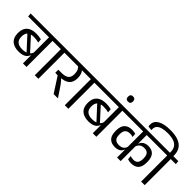

<svg xmlns="http://www.w3.org/2000/svg" viewBox="115 -1935 2981 2981"><g transform="rotate(45 1606.0 -444.0)"><path d="M523.2 -593.4H445.4V0H523.2ZM394 -572.4H634.7L629.3 -632.6H388.6ZM-13 -572.4H545.6L540.2 -632.6H-18.3ZM145 -399.6 378 -146 423.2 -177.7 197.5 -425.1ZM56.3 -274.2Q56.3 -178.3 111.4 -129.6Q166.5 -80.9 267.2 -80.9Q318 -80.9 353.2 -92.8Q388.5 -104.8 409.9 -126.1Q431.3 -147.5 441.2 -175.1H451.3L447.8 -247.4Q434 -198.6 393.3 -172.2Q352.6 -145.8 279.7 -145.8Q209.3 -145.8 172 -178.1Q134.7 -210.5 134.7 -276.1V-281.3Q134.7 -347.6 169.2 -379.2Q203.6 -410.7 275.3 -410.7Q304.5 -410.7 331.6 -407.2Q358.7 -403.7 384.2 -397L378.1 -460.7Q353.7 -467.5 325.7 -471Q297.6 -474.4 266.3 -474.4Q162.9 -474.4 109.6 -425.3Q56.3 -376.1 56.3 -283.1Z M783.7 0V-593.4H705.4V0ZM894.8 -572.4 889.4 -632.6H593.7L600.2 -572.4Z M1298 -572.4 1292.6 -632.6H855.3L860.2 -572.4ZM1211.2 0V-3.5L1112.4 -151.2Q1094.7 -177 1080.1 -196.1Q1065.6 -215.1 1049.8 -232.5Q1034 -249.9 1013 -271.1V-293.9L902.6 -319.2V-252.5L958.5 -249L1118.9 0ZM1150.7 -587.4H1065.1Q1097.4 -565.4 1113.5 -531.3Q1129.6 -497.2 1129.6 -450.1V-445.1Q1129.6 -381.5 1092.8 -350.3Q1055.9 -319.2 975.3 -319.2H902.6L954.3 -254.9L996.1 -255.3Q1105.9 -257.2 1157.6 -302.8Q1209.2 -348.3 1209.2 -438.6V-444.2Q1209.2 -491.7 1194.3 -528.6Q1179.5 -565.5 1150.7 -587.4Z M1442.2 0V-593.4H1363.9V0ZM1553.3 -572.4 1547.9 -632.6H1252.2L1258.7 -572.4Z M2056.7 -593.4H1978.9V0H2056.7ZM1927.5 -572.4H2168.2L2162.8 -632.6H1922.1ZM1520.5 -572.4H2079.1L2073.7 -632.6H1515.2ZM1678.5 -399.6 1911.5 -146 1956.7 -177.7 1731 -425.1ZM1589.8 -274.2Q1589.8 -178.3 1644.9 -129.6Q1700 -80.9 1800.7 -80.9Q1851.5 -80.9 1886.7 -92.8Q1922 -104.8 1943.4 -126.1Q1964.8 -147.5 1974.7 -175.1H1984.8L1981.3 -247.4Q1967.5 -198.6 1926.8 -172.2Q1886.1 -145.8 1813.2 -145.8Q1742.8 -145.8 1705.5 -178.1Q1668.2 -210.5 1668.2 -276.1V-281.3Q1668.2 -347.6 1702.7 -379.2Q1737.1 -410.7 1808.8 -410.7Q1838 -410.7 1865.1 -407.2Q1892.2 -403.7 1917.7 -397L1911.6 -460.7Q1887.2 -467.5 1859.2 -471Q1831.1 -474.4 1799.8 -474.4Q1696.4 -474.4 1643.1 -425.3Q1589.8 -376.1 1589.8 -283.1Z M2017.7 -732.7Q2046.2 -732.7 2058.9 -747.4Q2071.6 -762.1 2071.6 -787.4V-791.9Q2071.6 -817.7 2058.5 -832.1Q2045.3 -846.6 2017.7 -846.6Q1990.1 -846.6 1977.1 -831.9Q1964 -817.3 1964 -791.9V-787.3Q1964 -762.1 1977.1 -747.4Q1990.1 -732.7 2017.7 -732.7Z M2133.9 -572.4H2968.2L2962.7 -632.6H2128.5ZM2204 -272.5Q2204 -178.9 2247.6 -134.1Q2291.3 -89.3 2372.4 -89.3Q2411.2 -89.3 2438.9 -99.9Q2466.7 -110.5 2484.1 -129.3Q2501.6 -148.1 2509 -173H2518.4L2514.8 -245.2Q2505.4 -201.8 2475.6 -178.8Q2445.8 -155.8 2393.7 -155.8Q2339.5 -155.8 2311.8 -183.2Q2284.1 -210.6 2284.1 -275V-286.8Q2284.1 -349.1 2311.6 -377.6Q2339.2 -406.1 2390.9 -406.1Q2408.5 -406.1 2424.5 -403.5Q2440.5 -401 2456.8 -396L2451.6 -459.7Q2434.5 -465.2 2415.4 -467.9Q2396.3 -470.5 2373.9 -470.5Q2291.7 -470.5 2247.8 -425.3Q2204 -380.2 2204 -287.9ZM2893.3 -286.3Q2893.3 -376.3 2852.3 -423.6Q2811.3 -470.9 2730.6 -470.9Q2693.5 -470.9 2665.9 -460Q2638.4 -449 2620.3 -429.9Q2602.2 -410.8 2593.9 -385.6H2584.7L2588.3 -315Q2600.5 -358.5 2629.9 -381.3Q2659.3 -404.1 2708.3 -404.1Q2761.8 -404.1 2787.3 -374.9Q2812.8 -345.6 2812.8 -284.1V-273Q2812.8 -210.1 2788.4 -181.9Q2764 -153.8 2715 -153.8Q2696.8 -153.8 2679.3 -157.2Q2661.9 -160.6 2646.2 -166.5L2651.5 -101.9Q2666.6 -95.4 2686.4 -92.4Q2706.3 -89.3 2728.4 -89.3Q2810.6 -89.3 2852 -133.6Q2893.3 -177.8 2893.3 -272.3ZM2590.6 -593.4H2512.3V0H2590.6Z M3118.2 0V-593.4H3039.9V0ZM3229.3 -572.4 3223.9 -632.6H2928.2L2934.7 -572.4ZM2798.4 -888Q2660.4 -888 2586.2 -844.9Q2512 -801.9 2512 -726.1Q2512 -715.6 2512.9 -706.3Q2513.8 -697.1 2516 -685.7L2587 -677V-702.6Q2587 -741.6 2610.8 -768.9Q2634.6 -796.1 2682.2 -810.2Q2729.8 -824.4 2801.6 -824.4Q2884.5 -824.4 2937.2 -805Q2989.8 -785.7 3015.1 -746.1Q3040.3 -706.5 3040.3 -645.6V-623.6H3114.7V-649Q3114.7 -726.7 3080.2 -779.9Q3045.6 -833.2 2975.4 -860.6Q2905.2 -888 2798.4 -888Z"/></g></svg>

Font: Anek Devanagari Medium
Style: Regular
Weight: 500
Designer: Kailash Malviya (Devanagari) & Yesha Goshar (Latin)
Foundry: Ek Type
Version: Version 1.003